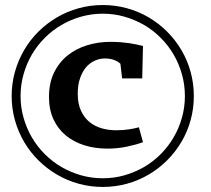

<svg xmlns="http://www.w3.org/2000/svg" viewBox="-20 -718 829 756"><path d="M61 -339.8Q61 -295.4 72.8 -254.2Q84.5 -212.9 105.5 -177Q126.5 -141.1 156.2 -111.3Q186 -81.5 221.9 -60.5Q257.8 -39.6 299.1 -27.8Q340.3 -16.1 384.8 -16.1Q429.2 -16.1 470.2 -27.8Q511.2 -39.6 547.4 -60.5Q583.5 -81.5 613 -111.3Q642.6 -141.1 663.6 -177Q684.6 -212.9 696.3 -254.2Q708 -295.4 708 -339.8Q708 -384.3 696.3 -425.8Q684.6 -467.3 663.6 -503.2Q642.6 -539.1 613 -568.8Q583.5 -598.6 547.4 -619.6Q511.2 -640.6 470.2 -652.3Q429.2 -664.1 384.8 -664.1Q340.3 -664.1 299.1 -652.3Q257.8 -640.6 221.9 -619.6Q186 -598.6 156.2 -568.8Q126.5 -539.1 105.5 -503.2Q84.5 -467.3 72.8 -425.8Q61 -384.3 61 -339.8ZM25.9 -339.8Q25.9 -389.2 38.8 -435.1Q51.8 -481 75 -520.8Q98.1 -560.5 131.1 -593.3Q164.1 -626 203.9 -649.4Q243.7 -672.9 289.6 -685.5Q335.4 -698.2 384.8 -698.2Q434.1 -698.2 480 -685.5Q525.9 -672.9 565.7 -649.4Q605.5 -626 638.2 -593.3Q670.9 -560.5 694.3 -520.8Q717.8 -481 730.5 -435.1Q743.2 -389.2 743.2 -339.8Q743.2 -290.5 730.5 -244.6Q717.8 -198.7 694.3 -159.2Q670.9 -119.6 638.2 -86.9Q605.5 -54.2 565.7 -30.8Q525.9 -7.3 480 5.4Q434.1 18.1 384.8 18.1Q335.4 18.1 289.6 5.4Q243.7 -7.3 203.9 -30.8Q164.1 -54.2 131.1 -86.9Q98.1 -119.6 75 -159.2Q51.8 -198.7 38.8 -244.6Q25.9 -290.5 25.9 -339.8ZM460.9 -409.2 454.1 -466.8Q444.8 -476.1 429.2 -481.9Q413.6 -487.8 393.1 -487.8Q372.6 -487.8 353.3 -479.2Q334 -470.7 319.1 -453.4Q304.2 -436 295.2 -409.9Q286.1 -383.8 286.1 -349.1Q286.1 -309.1 299.1 -281.5Q312 -253.9 333 -237.1Q354 -220.2 381.1 -212.6Q408.2 -205.1 437 -205.1Q464.8 -205.1 488.3 -208.7Q511.7 -212.4 526.9 -216.8L543 -158.2Q516.6 -148.4 479.7 -140.6Q442.9 -132.8 402.8 -132.8Q354 -132.8 312 -146Q270 -159.2 239 -184.8Q208 -210.4 190.4 -248.5Q172.9 -286.6 172.9 -335.9Q172.9 -391.6 192.9 -432.4Q212.9 -473.1 246.6 -500Q280.3 -526.9 323.7 -540Q367.2 -553.2 414.1 -553.2Q436.5 -553.2 454.8 -551.8Q473.1 -550.3 488.5 -548.1Q503.9 -545.9 517.1 -543Q530.3 -540 543 -537.1L540 -409.2Z"/></svg>

Font: Simonetta
Style: Black Italic
Weight: 900
Italic angle: -2°
Designer: Gayaneh Bagdasaryan
Foundry: Brownfox
Version: Version 1.002